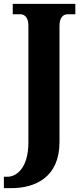

<svg xmlns="http://www.w3.org/2000/svg" viewBox="-40 -734 425 994"><path d="M-20 240H19C143 240 268 183 268 2V-601C268 -645 289 -660 309 -660H350V-714H26V-660H67C85 -660 107 -645 107 -603V3C107 135 46 181 -1 181H-20Z"/></svg>

Font: Noto Serif Devanagari Condensed ExtraBold
Style: Regular
Weight: 800
Width: 3
Designer: Universal Thirst, Indian Type Foundry and the Monotype Design Team
Foundry: Monotype Imaging Inc.
Version: Version 2.004